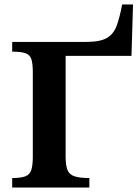

<svg xmlns="http://www.w3.org/2000/svg" viewBox="-20 -846 625 866"><path d="M383 0H35V-43Q75 -43 95 -51Q115 -59 121.5 -80.5Q128 -102 128 -140V-520Q128 -559 121.5 -579Q115 -599 95 -606Q75 -613 35 -613V-657H370Q432 -657 462.5 -675Q493 -693 506.5 -730.5Q520 -768 531 -826H580L573 -594H276V-140Q276 -101 284 -80Q292 -59 315.5 -51Q339 -43 383 -43Z"/></svg>

Font: STIX Two Text
Style: Bold
Weight: 700
Designer: Ross Mills, John Hudson & Paul Hanslow, Tiro Typeworks Ltd; with prior portions MicroPress Inc., and Coen Hoffman.
Foundry: Tiro Typeworks Ltd
Version: Version 2.13 b171